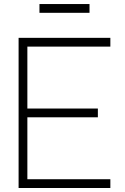

<svg xmlns="http://www.w3.org/2000/svg" viewBox="-20 -939 623 959"><path d="M427.1 -918.8H177.1V-875H427.1ZM531.2 -706.2V-750H72.9V0H531.2V-43.8H116.7V-353.1H468.8V-396.9H116.7V-706.2Z"/></svg>

Font: Manrope3 Thin
Style: Regular
Weight: 100
Width: 4
Designer: Mikhail Sharanda
Foundry: Mikhail Sharanda
Version: Version 3.000;PS 003.000;hotconv 1.0.88;makeotf.lib2.5.64775